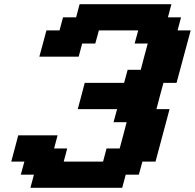

<svg xmlns="http://www.w3.org/2000/svg" viewBox="-20 -895 929 915"><path d="M125 0H562.5L579.1 -62.5H641.6L658.7 -125H721.2Q732.4 -166.5 754.6 -249.8Q776.9 -333 788.1 -375H725.6Q731 -395.5 741.9 -437.3Q752.9 -479 758.8 -500H821.3Q832.5 -541.5 855 -625Q877.4 -708.5 888.7 -750H826.2L842.8 -812.5H780.3L796.9 -875H359.4L342.8 -812.5H280.3L263.7 -750H201.2Q195.8 -729.5 184.6 -687.7Q173.3 -646 167.5 -625H355L371.6 -687.5H434.1L451.2 -750H638.7L621.6 -687.5H684.1Q678.2 -667 667.2 -625.2Q656.2 -583.5 650.9 -562.5H588.4L571.3 -500H383.8Q378.4 -479 367.4 -437.5Q356.4 -396 350.6 -375H538.1L521 -312.5H583.5Q578.1 -291.5 567.1 -249.8Q556.2 -208 550.3 -187.5H487.8L471.2 -125H283.7L300.3 -187.5H237.8L254.4 -250H66.9Q61.5 -229 50.3 -187.3Q39.1 -145.5 33.7 -125H96.2L79.1 -62.5H141.6Z"/></svg>

Font: Faithful 32x
Style: SemiboldOblique
Weight: 400
Foundry: Faithful Resource Pack
Version: Version 1.0; January 27, 2023